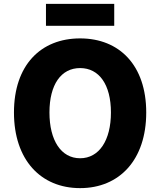

<svg xmlns="http://www.w3.org/2000/svg" viewBox="-20 -956 826 990"><path d="M393 14C596 14 734 -132 734 -376C734 -619 596 -758 393 -758C190 -758 52 -620 52 -376C52 -132 190 14 393 14ZM393 -140C295 -140 235 -232 235 -376C235 -520 295 -605 393 -605C491 -605 552 -520 552 -376C552 -232 491 -140 393 -140ZM217 -823H569V-936H217Z"/></svg>

Font: Noto Sans KR Black
Style: Regular
Weight: 900
Designer: Ryoko NISHIZUKA 西塚涼子 (kana, bopomofo & ideographs); Paul D. Hunt (Latin, Greek & Cyrillic); Sandoll Communications 산돌커뮤니
Foundry: Adobe
Version: Version 2.004;hotconv 1.0.118;makeotfexe 2.5.65603